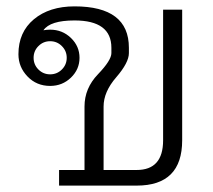

<svg xmlns="http://www.w3.org/2000/svg" viewBox="-20 -580 665 600"><path d="M85 -399.4Q85 -377.9 100.1 -362.8Q115.2 -347.7 136.7 -347.7Q158.2 -347.7 173.3 -362.8Q188.5 -377.9 188.5 -399.4Q188.5 -420.9 173.3 -436Q158.2 -451.2 136.7 -451.2Q115.2 -451.2 100.1 -436Q85 -420.9 85 -399.4ZM37.6 -410.6Q37.6 -479.5 85.9 -519.8Q134.3 -560.1 212.9 -560.1Q382.8 -560.1 382.8 -430.7V-414.1Q382.8 -384.3 343.3 -338.6Q303.7 -293 303.7 -247.1V-48.8H407.2Q489.7 -48.8 489.7 -141.6V-549.8H549.3V-141.6Q549.3 0 407.2 0H164.6V-48.8H244.1V-247.1Q244.1 -304.2 286.1 -347.9Q328.1 -391.6 328.1 -414.1V-430.7Q328.1 -516.1 212.9 -516.1Q136.7 -516.1 115.7 -485.4Q126 -487.3 136.7 -487.3Q174.8 -487.3 201.7 -461.4Q228.5 -435.5 228.5 -399.4Q228.5 -363.3 201.7 -337.4Q174.8 -311.5 136.7 -311.5Q94.2 -311.5 65.9 -341.1Q37.6 -370.6 37.6 -410.6Z"/></svg>

Font: Roboto Web
Style: Light
Weight: 300
Designer: Google
Version: Version 1.200310; 2013